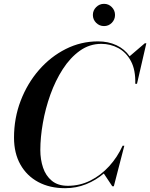

<svg xmlns="http://www.w3.org/2000/svg" viewBox="-20 -977 788 1007"><path d="M467.1 -898.4Q467.1 -922.4 484.3 -939.6Q501.6 -956.9 525.6 -956.9Q549.6 -956.9 566.5 -939.6Q583.3 -922.4 583.3 -898.4Q583.3 -874.4 566.5 -857.3Q549.6 -840.2 525.6 -840.2Q501.6 -840.2 484.3 -857.3Q467.1 -874.4 467.1 -898.4ZM321.5 10Q241 10 180.8 -22.2Q120.5 -54.5 87 -114Q53.5 -173.5 53.5 -255Q53.5 -357.5 88.5 -448.8Q123.5 -540 184.5 -610Q245.5 -680 325 -720Q404.5 -760 494 -760Q547.5 -760 590.5 -740Q633.5 -720 660 -682L739.5 -750H747.5L698.5 -537.5H689.5Q691.5 -610 666.8 -656.2Q642 -702.5 600.5 -724.8Q559 -747 511.5 -747Q449.5 -747 398.8 -710.8Q348 -674.5 309.2 -614.2Q270.5 -554 244.2 -480.8Q218 -407.5 204.8 -331.8Q191.5 -256 191.5 -190Q191.5 -140.5 205.8 -97.8Q220 -55 252 -28.8Q284 -2.5 336 -2.5Q399 -2.5 454.2 -30.2Q509.5 -58 552.8 -105.5Q596 -153 623 -212.5H632L577 0H569L524.5 -67Q483 -31.5 431.5 -10.8Q380 10 321.5 10Z"/></svg>

Font: Bodoni* 24pt Medium
Style: Italic
Weight: 500
Italic angle: -13°
Version: Version 2.3